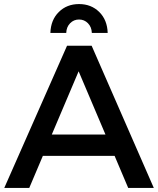

<svg xmlns="http://www.w3.org/2000/svg" viewBox="-20 -925 778 945"><path d="M306 -763H228Q230 -827 269.5 -866Q309 -905 369 -905Q429 -905 468.5 -866Q508 -827 510 -763H432Q431 -792 413 -810.5Q395 -829 369 -829Q343 -829 325 -810.5Q307 -792 306 -763ZM611 0 544 -158H191L124 0H1L310 -700H431L737 0ZM235 -263H499L367 -574Z"/></svg>

Font: Montserrat-Arabic
Style: Regular
Weight: 400
Designer: Mohamed Gaber
Foundry: Kief Type Foundry
Version: Version 5.008;PS 005.008;hotconv 1.0.88;makeotf.lib2.5.64775